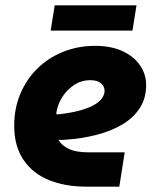

<svg xmlns="http://www.w3.org/2000/svg" viewBox="-20 -696 578 716"><path d="M301 0Q223 0 162.5 -24.5Q102 -49 67.5 -100Q33 -151 33 -227Q33 -292 56 -346.5Q79 -401 120 -441Q161 -481 216 -503Q271 -525 335 -525Q394 -525 436.5 -505.5Q479 -486 502 -452.5Q525 -419 525 -379Q525 -329 501 -292.5Q477 -256 435.5 -231.5Q394 -207 339.5 -193Q285 -179 224 -175Q216 -174 210 -174Q204 -174 198 -175Q210 -153 237 -140.5Q264 -128 308 -128H445L425 0ZM190 -270Q192 -270 194.5 -270Q197 -270 201 -270Q252 -276 285 -286Q318 -296 336.5 -308Q355 -320 362.5 -333Q370 -346 370 -357Q370 -373 357 -385Q344 -397 317 -397Q282 -397 254 -377.5Q226 -358 209.5 -329.5Q193 -301 190 -273Q190 -272 190 -271.5Q190 -271 190 -270ZM169 -582 184 -676H489L474 -582Z"/></svg>

Font: MuseoModerno
Style: Bold Italic
Weight: 700
Italic angle: -9°
Designer: Pablo Cosgaya, Héctor Gatti, Marcela Romero, and the Authors of The MuseoModerno Project.
Foundry: Omnibus-Type Team
Version: Version 1.003